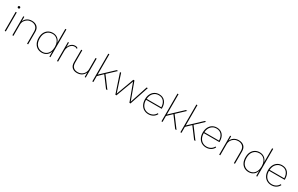

<svg xmlns="http://www.w3.org/2000/svg" viewBox="281 -2548 6799 4376"><g transform="rotate(30 3680.5 -360.0)"><path d="M101 -598Q88 -598 79.5 -606Q71 -614 71 -627Q71 -640 79.5 -648Q88 -656 101 -656Q113 -656 121.5 -648Q130 -640 130 -627Q130 -614 121.5 -606Q113 -598 101 -598ZM115 -500V0H87V-500Z M288 0V-500H314L315 -380Q335 -438 388.5 -474Q442 -510 515 -510Q600 -510 651.5 -463Q703 -416 703 -327V0H675V-320Q675 -401 630 -443.5Q585 -486 511 -486Q457 -486 412.5 -460.5Q368 -435 342 -392Q316 -349 316 -294V0Z M1065 10Q997 10 945.5 -21Q894 -52 865 -110.5Q836 -169 836 -250Q836 -332 865.5 -390Q895 -448 947 -479Q999 -510 1066 -510Q1137 -510 1189 -471.5Q1241 -433 1261 -364V-730H1289V0H1263L1262 -140Q1243 -68 1189.5 -29Q1136 10 1065 10ZM1068 -15Q1124 -15 1168 -43.5Q1212 -72 1236.5 -125.5Q1261 -179 1261 -251Q1261 -323 1236.5 -375.5Q1212 -428 1168.5 -457Q1125 -486 1069 -486Q976 -486 920 -423.5Q864 -361 864 -250Q864 -139 920 -77Q976 -15 1068 -15Z M1463 0V-500H1488L1490 -379Q1507 -435 1550 -472.5Q1593 -510 1653 -510Q1677 -510 1693.5 -504Q1710 -498 1721 -489L1711 -465Q1701 -474 1688 -479.5Q1675 -485 1648 -485Q1604 -485 1568.5 -457.5Q1533 -430 1512 -385Q1491 -340 1491 -287V0Z M1989 10Q1907 10 1859.5 -35.5Q1812 -81 1812 -168V-500H1840V-174Q1840 -95 1880.5 -55Q1921 -15 1995 -15Q2044 -15 2080.5 -32Q2117 -49 2141.5 -77.5Q2166 -106 2178 -138.5Q2190 -171 2190 -202V-500H2218V0H2192L2191 -122Q2172 -64 2118.5 -27Q2065 10 1989 10Z M2783 -500 2567 -297 2789 0H2754L2546 -278L2420 -158V0H2392V-730H2420V-195L2744 -500Z M3534 -500H3564L3397 0H3369L3198 -462L3027 0H2999L2832 -500H2862L3013 -36L3183 -500H3212L3382 -36Z M3870 10Q3802 10 3749 -21Q3696 -52 3665.5 -110.5Q3635 -169 3635 -250Q3635 -331 3665 -389.5Q3695 -448 3746.5 -479Q3798 -510 3862 -510Q3962 -510 4018.5 -444Q4075 -378 4075 -266Q4075 -258 4074 -250H3663Q3663 -176 3689.5 -123.5Q3716 -71 3762.5 -43Q3809 -15 3869 -15Q3929 -15 3976 -43Q4023 -71 4048 -120L4070 -108Q4043 -53 3990 -21.5Q3937 10 3870 10ZM3862 -486Q3782 -486 3726.5 -430Q3671 -374 3664 -275H4049Q4046 -370 3998 -428Q3950 -486 3862 -486Z M4603 -500 4387 -297 4609 0H4574L4366 -278L4240 -158V0H4212V-730H4240V-195L4564 -500Z M5101 -500 4885 -297 5107 0H5072L4864 -278L4738 -158V0H4710V-730H4738V-195L5062 -500Z M5389 10Q5321 10 5268 -21Q5215 -52 5184.5 -110.5Q5154 -169 5154 -250Q5154 -331 5184 -389.5Q5214 -448 5265.5 -479Q5317 -510 5381 -510Q5481 -510 5537.5 -444Q5594 -378 5594 -266Q5594 -258 5593 -250H5182Q5182 -176 5208.5 -123.5Q5235 -71 5281.5 -43Q5328 -15 5388 -15Q5448 -15 5495 -43Q5542 -71 5567 -120L5589 -108Q5562 -53 5509 -21.5Q5456 10 5389 10ZM5381 -486Q5301 -486 5245.5 -430Q5190 -374 5183 -275H5568Q5565 -370 5517 -428Q5469 -486 5381 -486Z M5731 0V-500H5757L5758 -380Q5778 -438 5831.5 -474Q5885 -510 5958 -510Q6043 -510 6094.5 -463Q6146 -416 6146 -327V0H6118V-320Q6118 -401 6073 -443.5Q6028 -486 5954 -486Q5900 -486 5855.5 -460.5Q5811 -435 5785 -392Q5759 -349 5759 -294V0Z M6508 10Q6440 10 6388.5 -21Q6337 -52 6308 -110.5Q6279 -169 6279 -250Q6279 -332 6308.5 -390Q6338 -448 6390 -479Q6442 -510 6509 -510Q6580 -510 6632 -471.5Q6684 -433 6704 -364V-730H6732V0H6706L6705 -140Q6686 -68 6632.5 -29Q6579 10 6508 10ZM6511 -15Q6567 -15 6611 -43.5Q6655 -72 6679.5 -125.5Q6704 -179 6704 -251Q6704 -323 6679.5 -375.5Q6655 -428 6611.5 -457Q6568 -486 6512 -486Q6419 -486 6363 -423.5Q6307 -361 6307 -250Q6307 -139 6363 -77Q6419 -15 6511 -15Z M7106 10Q7038 10 6985 -21Q6932 -52 6901.5 -110.5Q6871 -169 6871 -250Q6871 -331 6901 -389.5Q6931 -448 6982.5 -479Q7034 -510 7098 -510Q7198 -510 7254.5 -444Q7311 -378 7311 -266Q7311 -258 7310 -250H6899Q6899 -176 6925.5 -123.5Q6952 -71 6998.5 -43Q7045 -15 7105 -15Q7165 -15 7212 -43Q7259 -71 7284 -120L7306 -108Q7279 -53 7226 -21.5Q7173 10 7106 10ZM7098 -486Q7018 -486 6962.5 -430Q6907 -374 6900 -275H7285Q7282 -370 7234 -428Q7186 -486 7098 -486Z"/></g></svg>

Font: Work Sans ExtraLight
Style: Regular
Weight: 200
Designer: Wei Huang
Foundry: Wei Huang
Version: Version 2.010; ttfautohint (v1.8.3)